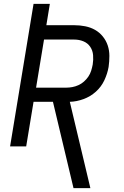

<svg xmlns="http://www.w3.org/2000/svg" viewBox="-20 -755 640 990"><path d="M359 215 253 -230H153L115 0H32L153 -735H237L219 -625H363Q392 -625 419.5 -619.5Q447 -614 470 -601Q493 -588 510 -567Q527 -546 535.5 -520.5Q544 -495 544 -466.5Q544 -438 540 -410Q534 -375 518 -341Q502 -307 474 -282Q446 -257 410.5 -244Q375 -231 340 -230L446 215ZM166 -303H321Q337 -303 353 -306Q369 -309 384.5 -316Q400 -323 413 -334.5Q426 -346 435.5 -360Q445 -374 450 -390Q455 -406 458 -422Q462 -446 460 -470.5Q458 -495 445 -514Q432 -533 410 -542Q388 -551 363 -551H207Z"/></svg>

Font: Iosevka SS04 Extended Oblique
Style: Regular
Weight: 400
Width: 7
Italic angle: -9°
Monospace: yes
Designer: Belleve Invis
Foundry: Belleve Invis
Version: Version 19.0.0; ttfautohint (v1.8.4)